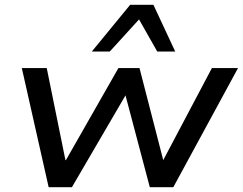

<svg xmlns="http://www.w3.org/2000/svg" viewBox="-20 -781 1013 801"><path d="M183 0 71 -497H175L253 -113H255L474 -497H562L661 -113L864 -497H973L703 0H605L502 -389H507L280 0ZM363 -566 523 -761H620L711 -566H636L560 -700L438 -566Z"/></svg>

Font: Nunito Sans 7pt SemiExpanded Medium
Style: Italic
Weight: 500
Width: 6
Italic angle: -9°
Designer: Vernon Adams
Foundry: Vernon Adams
Version: Version 3.101;gftools[0.9.27]